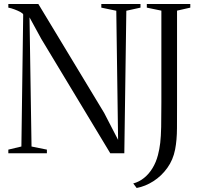

<svg xmlns="http://www.w3.org/2000/svg" viewBox="-20 -763 998 956"><path d="M21.5 0V-18L86.5 -33.5L95.5 -690.5Q94.5 -696 81.8 -703Q69 -710 52.2 -716.2Q35.5 -722.5 21.5 -725V-743H171L498.5 -201L568 -66.5L559 -709.5L484.5 -725V-743H679.5V-725L609 -709.5L599 0H529L185.5 -569.5L127 -676.5L137 -33.5L213.5 -18V0ZM643.5 150.5Q673 142.5 697.2 123Q721.5 103.5 739.2 74.5Q757 45.5 766.5 9Q774 -19.5 777.8 -51.5Q781.5 -83.5 782.5 -131Q783.5 -178.5 783.5 -253V-710L711 -725V-743H927.5V-725L861.5 -710V-238Q861.5 -184.5 861.2 -125Q861 -65.5 852 -19Q842 33 813 73.2Q784 113.5 743.8 139.2Q703.5 165 660.5 173Z"/></svg>

Font: Merriweather 144pt Light
Style: Regular
Weight: 300
Version: Version 2.100